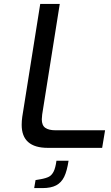

<svg xmlns="http://www.w3.org/2000/svg" viewBox="-20 -757 566 983"><path d="M91 -118Q91 -138 94 -159L186 -737H286L196 -171Q194 -153 194 -146Q194 -115 212 -102.5Q230 -90 264 -90H518L503 0H225Q91 0 91 -118ZM162 165 191 160Q217 155 231 147.5Q245 140 254.5 121.5Q264 103 269 66H331Q323 119 308.5 148.5Q294 178 267.5 192Q241 206 197 206H155Z"/></svg>

Font: Exo Medium
Style: Italic
Weight: 500
Italic angle: -9°
Designer: Natanael Gama
Foundry: Natanael Gama
Version: Version 1.500; ttfautohint (v1.6)